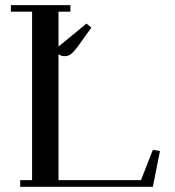

<svg xmlns="http://www.w3.org/2000/svg" viewBox="-20 -722 677 742"><path d="M22 -676.8V-702.1H252V-676.8H206.1V-542L314 -630.9L333 -615.2L276.9 -537.1Q261.7 -518.1 252.2 -511.5Q242.7 -504.9 228 -504.9Q222.7 -504.9 217 -506.8Q211.4 -508.8 209 -510.7L206.1 -512.2V-25.9H524.9L570.8 -143.1L598.1 -138.2L570.8 0H58.1V-25.9H104V-676.8Z"/></svg>

Font: Dehuti Alt
Style: Bold
Weight: 700
Version: Version 1.2